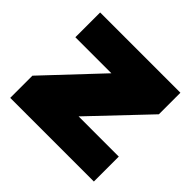

<svg xmlns="http://www.w3.org/2000/svg" viewBox="-138 -695 844 844"><g transform="rotate(45 284.5 -272.5)"><path d="M23 0V-138L261 -391H37V-545H536V-411L293 -155H543V0Z"/></g></svg>

Font: Hubot Sans Condensed ExtraLight Black
Style: Regular
Weight: 900
Version: Version 2.000